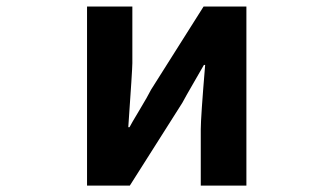

<svg xmlns="http://www.w3.org/2000/svg" viewBox="-20 -580 1040 600"><path d="M252 0V-559.6H393.6V-382.8Q393.6 -363.3 380.9 -182.6H384.8Q389.6 -192.4 416 -236.3Q442.4 -280.3 452.1 -299.8L616.2 -559.6H750V0H607.4V-175.8Q607.4 -212.9 621.1 -377H617.2Q611.3 -366.2 585.4 -321.8Q559.6 -277.3 549.8 -258.8L385.7 0Z"/></svg>

Font: GenEi Gothic M Regular
Style: Bold
Weight: 700
Designer: o_tamon (Modified); [Source Han Sans]
Ryoko NISHIZUKA  (kana & ideographs); Paul D. Hunt (Latin, Greek & Cyrillic); Wenl
Version: Version 1.1a;Original Version 1.004